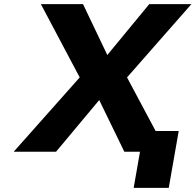

<svg xmlns="http://www.w3.org/2000/svg" viewBox="-20 -731 942 925"><path d="M497 -466 380 -711H177L364 -358L46 0H250L458 -249L579 0H783L592 -358L902 -711H699ZM793 174 841 -100H672L624 174Z"/></svg>

Font: Asimov
Style: XWidIt
Weight: 500
Designer: Google
Version: Version 2.000980; 2014